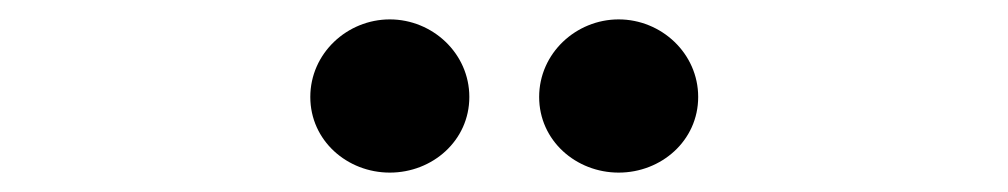

<svg xmlns="http://www.w3.org/2000/svg" viewBox="-20 -841 1040 198"><path d="M700 -741C700 -786 662 -821 618 -821C574 -821 536 -786 536 -741C536 -696 574 -663 618 -663C662 -663 700 -696 700 -741ZM464 -741C464 -786 426 -821 382 -821C338 -821 300 -786 300 -741C300 -696 338 -663 382 -663C426 -663 464 -696 464 -741Z"/></svg>

Font: LINE Seed JP_OTF Bold
Style: Regular
Weight: 700
Designer: LINE & Fontrix & Fontworks
Version: Version 1.009